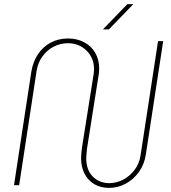

<svg xmlns="http://www.w3.org/2000/svg" viewBox="-20 -900 830 933"><path d="M510 13Q468 13 437.5 -5.5Q407 -24 390.5 -56.5Q374 -89 374 -131Q374 -143 375.5 -158.5Q377 -174 379 -187L432 -521Q434 -530 435.5 -542.5Q437 -555 437 -564Q437 -618 400.5 -654Q364 -690 310 -690Q273 -690 240.5 -673Q208 -656 186 -625.5Q164 -595 158 -556L73 0H48L132 -550Q140 -600 164.5 -636.5Q189 -673 226.5 -693Q264 -713 310 -713Q355 -713 389.5 -694.5Q424 -676 443 -643Q462 -610 462 -566Q462 -556 460.5 -543Q459 -530 457 -521L403 -179Q402 -169 400.5 -155.5Q399 -142 399 -131Q399 -74 431 -42Q463 -10 511 -10Q546 -10 578.5 -27Q611 -44 634 -74.5Q657 -105 663 -145L748 -700H773L689 -151Q682 -102 655.5 -65Q629 -28 591 -7.5Q553 13 510 13ZM480 -757 599 -880H628L509 -757Z"/></svg>

Font: MuseoModerno Thin
Style: Italic
Weight: 100
Italic angle: -9°
Designer: Pablo Cosgaya, Héctor Gatti, Marcela Romero, and the Authors of The MuseoModerno Project.
Foundry: Omnibus-Type Team
Version: Version 1.003